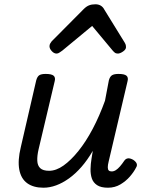

<svg xmlns="http://www.w3.org/2000/svg" viewBox="-20 -860 686 896"><path d="M183 16Q136 16 107 -5Q78 -26 70 -68.5Q62 -111 77 -173L149 -485Q154 -503 163.5 -509Q173 -515 193 -515Q221 -515 230.5 -506.5Q240 -498 235 -480L160 -163Q153 -133 154 -110Q155 -87 168 -75Q181 -63 209 -63Q242 -63 276.5 -87.5Q311 -112 346 -155.5Q381 -199 412.5 -258.5Q444 -318 470 -390L488 -485Q493 -503 503 -509Q513 -515 533 -515Q561 -515 570.5 -506.5Q580 -498 575 -480L487 -106Q483 -90 483 -79.5Q483 -69 487.5 -64.5Q492 -60 501 -60Q511 -60 520.5 -66Q530 -72 540 -83.5Q550 -95 560 -110Q567 -120 577.5 -121Q588 -122 602 -114Q615 -105 618 -96Q621 -87 615 -78Q605 -58 586.5 -36.5Q568 -15 542 0.5Q516 16 484 16Q451 16 433 4Q415 -8 408.5 -27.5Q402 -47 402.5 -71Q403 -95 407 -119L413 -156Q388 -113 360 -81Q332 -49 302 -27.5Q272 -6 242 5Q212 16 183 16ZM244 -610Q232 -610 221.5 -621.5Q211 -633 211 -644Q211 -651 214 -656.5Q217 -662 221 -667L371 -818Q383 -830 395.5 -835Q408 -840 425 -840Q440 -840 450.5 -833.5Q461 -827 467 -815L562 -661Q566 -654 567 -649.5Q568 -645 568 -640Q568 -629 554 -619.5Q540 -610 530 -610Q521 -610 515.5 -614.5Q510 -619 505 -625L410 -739L271 -624Q265 -620 258 -615Q251 -610 244 -610Z"/></svg>

Font: Playwrite AT
Style: Italic
Weight: 400
Italic angle: -13.0072°
Designer: Veronika Burian, José Scaglione
Foundry: TypeTogether
Version: Version 1.002